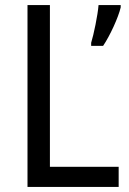

<svg xmlns="http://www.w3.org/2000/svg" viewBox="-20 -734 508 754"><path d="M88 0H446V-79H176V-714H88ZM454 -705V-714H367C364 -675 348 -598 338 -566V-554H385C412 -594 445 -666 454 -705Z"/></svg>

Font: Noto Sans Lao SemiCondensed
Style: Regular
Weight: 400
Width: 4
Designer: Monotype Design Team
Foundry: Monotype Imaging Inc.
Version: Version 2.003